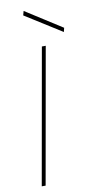

<svg xmlns="http://www.w3.org/2000/svg" viewBox="-99 -935 483 976"><g transform="rotate(-10 143.0 -447.0)"><path d="M34 0 158 -700H178L54 0ZM281 -753 92 -872 98 -894 286 -774Z"/></g></svg>

Font: DM Sans 20pt Thin
Style: Italic
Weight: 250
Italic angle: -10°
Version: Version 4.004;gftools[0.9.30]